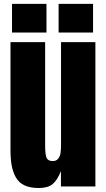

<svg xmlns="http://www.w3.org/2000/svg" viewBox="-20 -946 539 974"><path d="M176.3 7.8Q133.3 7.8 104.5 -5.6Q75.7 -19 60.5 -46.1Q45.4 -73.2 39.3 -106.4Q33.2 -139.6 33.2 -187V-732.4H209V-207.5Q209 -161.6 216.3 -145.3Q223.6 -128.9 248 -128.9Q265.6 -128.9 275.1 -140.9Q284.7 -152.8 287.1 -169.9Q289.6 -187 289.6 -216.3V-732.4H463.9V0H289.1V-78.1Q271 -32.2 247.1 -12.2Q223.1 7.8 176.3 7.8ZM452.1 -780.8H277.3V-926.3H452.1ZM215.8 -780.8H41V-926.3H215.8Z"/></svg>

Font: Anton
Style: Regular
Weight: 400
Designer: Vernon Adams, Tural Alisoy
Foundry: Vernon Adams
Version: Version 2.300